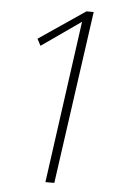

<svg xmlns="http://www.w3.org/2000/svg" viewBox="-50 -697 436 732"><g transform="rotate(5 168.0 -331.0)"><path d="M278.8 -662.1 186 0H151.9L237.8 -621.1L87.9 -516.1L74.2 -542L251 -662.1Z"/></g></svg>

Font: Fira Sans Compressed UltraLight
Style: Italic
Weight: 200
Width: 3
Italic angle: -8°
Designer: Carrois Corporate & Edenspiekermann AG
Foundry: Carrois Corporate GbR & Edenspiekermann AG
Version: Version 4.203;PS 004.203;hotconv 1.0.88;makeotf.lib2.5.64775